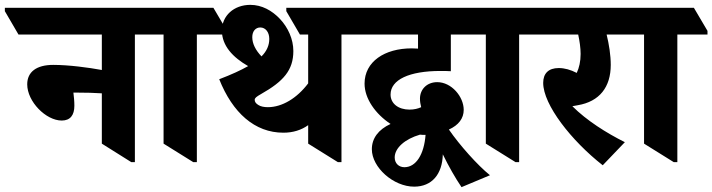

<svg xmlns="http://www.w3.org/2000/svg" viewBox="-85 -658 2931 790"><path d="M169 -162C204 -162 221 -184 221 -223C221 -242 219 -261 217 -277C221 -277 224 -277 229 -277C270 -277 303 -276 334 -274V-67L455 9H470V-516H595V-531L539 -626H-65V-612L-9 -516H334V-370C280 -380 198 -391 134 -391C65 -391 27 -362 27 -311C27 -240 104 -162 169 -162Z M710 9H725V-516H849V-531L793 -626H464V-612L520 -516H588V-67Z M1081 -112C1121 -112 1155 -123 1183 -143V-67L1305 9H1320V-516H1444V-531L1388 -626H1093V-612L1149 -516H1183V-315C1137 -254 1076 -217 1017 -217C1001 -217 987 -220 978 -226C968 -232 963 -239 963 -247C963 -255 970 -260 989 -271C1081 -323 1122 -369 1122 -448C1122 -497 1100 -545 1067 -580C1034 -615 992 -638 945 -638C877 -638 828 -593 828 -532C828 -470 873 -422 936 -386C906 -369 867 -351 817 -332C872 -194 963 -112 1081 -112ZM953 -505C953 -530 967 -545 986 -545C1008 -545 1023 -525 1023 -498C1023 -472 1013 -448 991 -426C967 -451 953 -478 953 -505Z M1619 110C1692 110 1735 59 1737 -23C1761 26 1788 74 1814 112L1931 63C1880 22 1806 -61 1762 -125C1802 -143 1823 -171 1823 -206C1823 -260 1773 -320 1714 -320C1672 -320 1643 -291 1643 -252C1643 -240 1645 -228 1648 -217C1635 -211 1619 -207 1600 -207C1554 -207 1522 -232 1522 -269C1522 -330 1599 -366 1727 -366C1739 -366 1758 -366 1770 -365V-516H1921V-531L1864 -626H1313V-612L1369 -516H1635V-458C1626 -458 1617 -459 1609 -459C1497 -459 1415 -404 1415 -314C1415 -252 1460 -189 1522 -148C1472 -125 1445 -89 1445 -44C1445 31 1534 110 1619 110ZM1539 -10C1539 -49 1581 -86 1643 -104C1650 -103 1657 -103 1664 -103H1666C1660 -23 1627 30 1579 30C1556 30 1539 14 1539 -10Z M2036 9H2051V-516H2175V-531L2119 -626H1790V-612L1846 -516H1914V-67Z M2395 22 2486 -73C2410 -111 2329 -162 2270 -221C2277 -222 2285 -224 2292 -225C2382 -240 2428 -300 2428 -391C2428 -431 2421 -475 2411 -516H2571V-531L2515 -626H2044V-612L2100 -516H2294C2300 -489 2304 -460 2304 -436C2304 -405 2298 -379 2288 -358C2263 -371 2238 -378 2214 -378C2172 -378 2150 -356 2150 -317C2150 -227 2266 -79 2395 22Z M2687 9H2702V-516H2826V-531L2770 -626H2441V-612L2497 -516H2565V-67Z"/></svg>

Font: Noto Serif Devanagari SemiCondensed ExtraBold
Style: Regular
Weight: 800
Width: 4
Designer: Universal Thirst, Indian Type Foundry and the Monotype Design Team
Foundry: Monotype Imaging Inc.
Version: Version 2.004